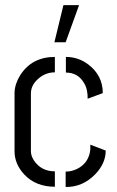

<svg xmlns="http://www.w3.org/2000/svg" viewBox="-20 -746 469 767"><path d="M197.3 -577.1 233.4 -725.6H295.9L242.2 -577.1ZM38.1 -141.6Q38.1 -90.8 77.1 -48.8Q123 0 199.2 0V-61.5Q144.5 -61.5 115.2 -105.5Q103.5 -124 103.5 -141.6V-373Q103.5 -408.2 137.7 -435.5Q165 -457 199.2 -457V-518.6Q107.4 -518.6 60.5 -445.3Q39.1 -410.2 38.1 -376ZM243.2 -456.1Q291 -456.1 315.4 -415Q327.1 -396.5 329.1 -372.1Q330.1 -367.2 330.1 -351.6L390.6 -374Q390.6 -444.3 333 -488.3Q293 -518.6 243.2 -518.6ZM242.2 1Q310.5 2 361.3 -50.8Q402.3 -93.8 402.3 -144.5L340.8 -168V-148.4Q335 -93.8 286.1 -70.3Q264.6 -60.5 242.2 -60.5Z"/></svg>

Font: Post No Bills Jaffna Medium
Style: Regular
Weight: 500
Designer: Kosala Senevirathne, Siva Puranthara, Lasantha Premarathna, Tharique Azeez
Foundry: Mooniak
Version: Version 1.220 ; ttfautohint (v1.6)